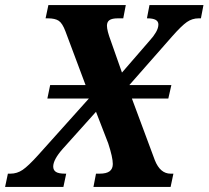

<svg xmlns="http://www.w3.org/2000/svg" viewBox="-57 -734 819 754"><path d="M742 -714 732 -662H723Q698 -662 677 -647.5Q656 -633 619 -591L451 -400H616L604 -347H461L551 -105Q572 -52 613 -52H624L613 0H310L320 -52H334Q361 -52 373.5 -61.5Q386 -71 386 -90Q386 -116 368 -171L320 -295L189 -149Q152 -107 152 -80Q152 -66 162.5 -59Q173 -52 199 -52H203L192 0H-37L-26 -52H-16Q10 -52 32 -67Q54 -82 92 -124L292 -347H129L140 -400H279L200 -611Q188 -643 173.5 -652.5Q159 -662 131 -662H122L133 -714H437L427 -662H406Q383 -662 373 -655Q363 -648 363 -633Q363 -614 378 -574L422 -449L532 -576Q546 -591 555.5 -607.5Q565 -624 565 -638Q565 -662 522 -662H520L530 -714Z"/></svg>

Font: Noto Serif Narrow
Style: Bold Italic
Weight: 700
Width: 4
Italic angle: -12°
Designer: Monotype Design Team
Foundry: Monotype Imaging Inc.
Version: Version 1.001